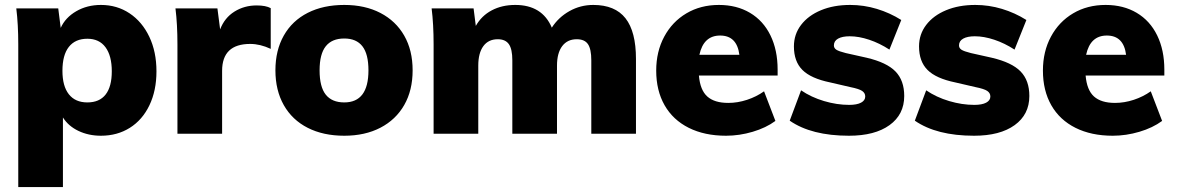

<svg xmlns="http://www.w3.org/2000/svg" viewBox="-20 -542 4768 778"><path d="M614 -253Q614 -175 585.5 -115.5Q557 -56 506 -24Q455 8 389 8Q339 8 298 -11.5Q257 -31 235 -66V216H54V-362Q54 -444 46 -508H216L226 -429Q245 -471 289 -496.5Q333 -522 389 -522Q454 -522 505 -488Q556 -454 585 -393Q614 -332 614 -253ZM433 -253Q433 -316 407.5 -350.5Q382 -385 334 -385Q285 -385 259 -352Q233 -319 233 -255Q233 -193 259 -160Q285 -127 334 -127Q383 -127 408 -159Q433 -191 433 -253Z M1077 -509V-344Q1034 -364 994 -364Q880 -364 880 -255V0H699V-362Q699 -444 691 -508H861L872 -423Q890 -470 930 -495Q970 -520 1020 -520Q1057 -520 1077 -509Z M1096 -257Q1096 -338 1130 -398Q1164 -458 1227 -490Q1290 -522 1375 -522Q1459 -522 1521.5 -489.5Q1584 -457 1618 -397.5Q1652 -338 1652 -257Q1652 -176 1618 -116.5Q1584 -57 1521.5 -24.5Q1459 8 1375 8Q1290 8 1227 -24Q1164 -56 1130 -116Q1096 -176 1096 -257ZM1473 -257Q1473 -323 1448.5 -354.5Q1424 -386 1375 -386Q1325 -386 1300 -354.5Q1275 -323 1275 -257Q1275 -190 1300 -158.5Q1325 -127 1375 -127Q1473 -127 1473 -257Z M2557 -303V0H2376V-298Q2376 -343 2362.5 -363Q2349 -383 2317 -383Q2279 -383 2258 -355Q2237 -327 2237 -276V0H2056V-298Q2056 -343 2042 -363Q2028 -383 1997 -383Q1959 -383 1938.5 -355Q1918 -327 1918 -276V0H1737V-362Q1737 -444 1729 -508H1899L1908 -437Q1931 -478 1972.5 -500Q2014 -522 2068 -522Q2177 -522 2216 -430Q2243 -472 2287.5 -497Q2332 -522 2384 -522Q2472 -522 2514.5 -468Q2557 -414 2557 -303Z M3131 -236H2812Q2817 -177 2846 -151Q2875 -125 2931 -125Q2969 -125 3007 -137.5Q3045 -150 3076 -172L3122 -52Q3084 -24 3030 -8Q2976 8 2922 8Q2835 8 2771 -24Q2707 -56 2673 -115.5Q2639 -175 2639 -256Q2639 -333 2671.5 -393.5Q2704 -454 2761.5 -488Q2819 -522 2893 -522Q2965 -522 3019 -490Q3073 -458 3102 -398.5Q3131 -339 3131 -260ZM2814 -320H2976Q2966 -398 2898 -398Q2831 -398 2814 -320Z M3180 -53 3226 -176Q3267 -148 3319 -132.5Q3371 -117 3421 -117Q3452 -117 3469 -126Q3486 -135 3486 -151Q3486 -165 3473.5 -173.5Q3461 -182 3426 -189L3344 -208Q3266 -224 3231.5 -258.5Q3197 -293 3197 -354Q3197 -403 3226 -441Q3255 -479 3306.5 -500.5Q3358 -522 3425 -522Q3480 -522 3533 -506Q3586 -490 3632 -461L3584 -341Q3544 -367 3502 -381Q3460 -395 3423 -395Q3393 -395 3376 -385.5Q3359 -376 3359 -358Q3359 -347 3369 -340.5Q3379 -334 3407 -327L3492 -308Q3573 -289 3608.5 -252.5Q3644 -216 3644 -153Q3644 -78 3584.5 -35Q3525 8 3420 8Q3268 8 3180 -53Z M3687 -53 3733 -176Q3774 -148 3826 -132.5Q3878 -117 3928 -117Q3959 -117 3976 -126Q3993 -135 3993 -151Q3993 -165 3980.5 -173.5Q3968 -182 3933 -189L3851 -208Q3773 -224 3738.5 -258.5Q3704 -293 3704 -354Q3704 -403 3733 -441Q3762 -479 3813.5 -500.5Q3865 -522 3932 -522Q3987 -522 4040 -506Q4093 -490 4139 -461L4091 -341Q4051 -367 4009 -381Q3967 -395 3930 -395Q3900 -395 3883 -385.5Q3866 -376 3866 -358Q3866 -347 3876 -340.5Q3886 -334 3914 -327L3999 -308Q4080 -289 4115.5 -252.5Q4151 -216 4151 -153Q4151 -78 4091.5 -35Q4032 8 3927 8Q3775 8 3687 -53Z M4698 -236H4379Q4384 -177 4413 -151Q4442 -125 4498 -125Q4536 -125 4574 -137.5Q4612 -150 4643 -172L4689 -52Q4651 -24 4597 -8Q4543 8 4489 8Q4402 8 4338 -24Q4274 -56 4240 -115.5Q4206 -175 4206 -256Q4206 -333 4238.5 -393.5Q4271 -454 4328.5 -488Q4386 -522 4460 -522Q4532 -522 4586 -490Q4640 -458 4669 -398.5Q4698 -339 4698 -260ZM4381 -320H4543Q4533 -398 4465 -398Q4398 -398 4381 -320Z"/></svg>

Font: Muli Black
Style: Regular
Weight: 900
Designer: Vernon Adams
Foundry: Vernon Adams
Version: Version 2.001